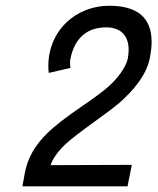

<svg xmlns="http://www.w3.org/2000/svg" viewBox="-20 -658 558 677"><path d="M228.5 -418.5C227.5 -423.8 226.1 -439 228 -449.2C243.2 -527.3 290.5 -561.5 354 -561.5C411.6 -561.5 433.6 -526.4 433.6 -482.4C433.6 -472.7 432.6 -462.4 430.7 -452.1C424.8 -422.4 394.5 -377.9 350.1 -342.3C304.7 -305.2 250 -272.9 189 -225.1C126.5 -175.8 96.2 -134.3 78.1 -86.9C73.2 -73.2 69.8 -60.1 67.4 -47.4C64.5 -31.2 62 -15.6 59.1 -1H429.7L444.8 -76.7L158.7 -75.7C163.1 -93.3 183.6 -127.9 225.1 -162.1C284.2 -210.9 350.1 -252.9 399.9 -294.4C447.3 -335.9 496.1 -391.1 508.3 -453.1C512.2 -474.1 514.6 -493.2 514.6 -510.3C514.6 -597.7 462.4 -637.7 364.7 -637.7C268.1 -637.7 175.3 -576.2 154.3 -467.8C153.3 -463.9 153.3 -460 152.3 -455.6C151.4 -446.8 150.4 -436.5 150.4 -426.8C150.4 -417 150.9 -407.7 151.9 -400.9Z"/></svg>

Font: Fantasque Sans Mono
Style: RegItalic
Weight: 400
Italic angle: -11°
Monospace: yes
Designer: Jany Belluz
Version: Version 1.6.3